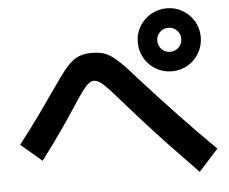

<svg xmlns="http://www.w3.org/2000/svg" viewBox="-55 -866 1110 932"><g transform="rotate(-5 500.0 -399.5)"><path d="M790 -495Q748 -495 712.5 -515.5Q677 -536 656.5 -571.5Q636 -607 636 -649Q636 -691 656.5 -726Q677 -761 712.5 -781.5Q748 -802 790 -802Q832 -802 867 -781.5Q902 -761 922.5 -726Q943 -691 943 -649Q943 -607 922.5 -571.5Q902 -536 867 -515.5Q832 -495 790 -495ZM790 -590Q814 -590 831 -607Q848 -624 848 -649Q848 -673 831 -690Q814 -707 790 -707Q765 -707 748 -690Q731 -673 731 -649Q731 -624 748 -607Q765 -590 790 -590ZM881 3Q806 -74 745 -138.5Q684 -203 631 -262Q578 -321 526 -380Q491 -421 469.5 -443Q448 -465 434 -473.5Q420 -482 407 -482Q395 -482 382.5 -473Q370 -464 351 -438.5Q332 -413 300 -364Q267 -313 225.5 -253.5Q184 -194 126 -117L24 -204Q84 -281 128.5 -343.5Q173 -406 209 -458Q253 -523 283 -558Q313 -593 341.5 -605.5Q370 -618 407 -618Q435 -618 457 -613Q479 -608 501 -593.5Q523 -579 550 -552.5Q577 -526 615 -482Q708 -379 795.5 -286.5Q883 -194 976 -102Z"/></g></svg>

Font: M PLUS 1 Thin
Style: Bold
Weight: 700
Version: Version 1.001